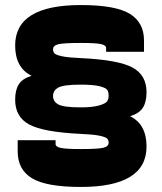

<svg xmlns="http://www.w3.org/2000/svg" viewBox="-20 -730 640 760"><path d="M300 -305Q232 -305 211 -316.5Q190 -328 190 -350Q190 -372 211 -383.5Q232 -395 300 -395Q350 -395 375 -388.5Q400 -382 405 -373.5Q410 -365 410 -350Q410 -338 404 -329Q398 -320 372 -312.5Q346 -305 300 -305ZM300 10Q560 10 560 -150Q560 -238 495 -270Q531 -281 545.5 -303.5Q560 -326 560 -365Q560 -433 504 -463Q448 -493 300 -500Q251 -502 227 -507Q203 -512 196.5 -518Q190 -524 190 -535Q190 -550 211.5 -555Q233 -560 300 -560Q359 -560 379.5 -555.5Q400 -551 400 -540V-525H550V-570Q550 -641 493.5 -675.5Q437 -710 300 -710Q40 -710 40 -550Q40 -462 105 -430Q69 -419 54.5 -396.5Q40 -374 40 -335Q40 -267 96 -237Q152 -207 300 -200Q349 -198 373 -193Q397 -188 403.5 -182Q410 -176 410 -165Q410 -150 388.5 -145Q367 -140 300 -140Q241 -140 220.5 -144.5Q200 -149 200 -160V-175H50V-130Q50 -59 106.5 -24.5Q163 10 300 10Z"/></svg>

Font: Millimetre
Style: Bold
Weight: 800
Designer: Jérémy Landes
Version: Version 1.0